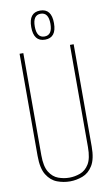

<svg xmlns="http://www.w3.org/2000/svg" viewBox="-100 -955 580 1014"><g transform="rotate(-10 190.0 -448.0)"><path d="M45 -152V-700H65V-152Q65 -92 84 -61.5Q103 -31 132 -20.5Q161 -10 191 -10Q220 -10 249 -20.5Q278 -31 296.5 -61.5Q315 -92 315 -152V-700H335V-152Q335 -85 313.5 -50Q292 -15 258.5 -2.5Q225 10 191 10Q156 10 122.5 -2.5Q89 -15 67 -50Q45 -85 45 -152ZM191 -750Q130 -750 130 -828Q130 -906 191 -906Q252 -906 252 -828Q252 -750 191 -750ZM191 -767Q233 -767 233 -828Q233 -889 191 -889Q149 -889 149 -828Q149 -767 191 -767Z"/></g></svg>

Font: Georama Condensed Thin
Style: Regular
Weight: 100
Width: 3
Designer: Jean-Baptiste Levee
Foundry: Production Type
Version: Version 1.000